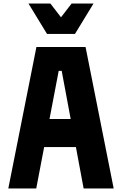

<svg xmlns="http://www.w3.org/2000/svg" viewBox="-20 -1066 690 1086"><path d="M27 0 186 -800H464L623 0H453L329 -665H312L185 0ZM146 -234V-393H503V-234ZM509 -1046 404 -874H246L141 -1046H265L369 -911H281L385 -1046Z"/></svg>

Font: Martian Mono SemiCondensed
Style: Bold
Weight: 700
Width: 4
Designer: Roman Shamin
Foundry: Evil Martians
Version: Version 1.000